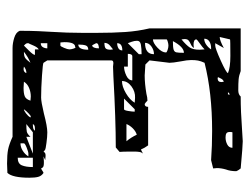

<svg xmlns="http://www.w3.org/2000/svg" viewBox="-104 -596 725 558"><g transform="rotate(90 259.0 -317.5)"><path d="M70 -12Q70 -42 71 -65Q72 -88 73 -103Q76 -150 76 -194V-235Q76 -283 73.5 -319Q71 -355 63 -389V-654H187Q200 -649 211 -648Q222 -647 243 -647Q255 -647 261 -654Q304 -654 358 -658L391 -660Q404 -660 470 -654Q472 -652 474.5 -648Q477 -644 478 -641Q478 -624 473 -611Q469 -597 469 -585L470 -574L446 -568Q404 -571 361 -571Q250 -571 163 -549Q158 -538 156.5 -530Q155 -522 155 -510Q155 -499 159 -479Q163 -457 163 -447L156 -389L168 -377L200 -375Q223 -375 253 -380Q264 -383 273 -383Q280 -376 282 -376H281L283 -375Q291 -375 291 -385H403Q411 -374 415 -364L427 -370Q423 -366 422 -359.5Q421 -353 421 -344Q421 -307 422 -302L409 -291Q328 -291 202 -284L174 -283L164 -284Q156 -284 156 -278V-92L163 -81Q164 -79 200.5 -76.5Q237 -74 264 -74Q276 -74 310 -82Q348 -92 365 -92Q378 -92 396 -89.5Q414 -87 415 -86L422 -81Q423 -87 433 -87L446 -86L435 -81L449 -82H455Q461 -82 464.5 -80.5Q468 -79 470 -74Q473 -75 476.5 -77.5Q480 -80 483 -81Q492 -75 494.5 -65.5Q497 -56 497 -40Q497 9 483 24L456 25Q430 25 415 22Q400 19 378 9H120Q106 9 90 4Q74 -1 70 -12ZM364 -623Q364 -615 368 -612.5Q372 -610 380 -610Q391 -610 400.5 -615Q410 -620 410 -630H365Q364 -627 364 -623ZM113 -580Q121 -580 156.5 -596Q192 -612 193 -617Q177 -624 143 -624Q95 -624 95 -623L88 -593Q98 -593 120 -605L106 -580ZM248 -617H255V-623ZM205 -589Q205 -587 208 -587Q219 -587 219 -598L218 -605Q212 -603 209 -597Q206 -591 205 -589ZM93 -548Q102 -548 110.5 -554Q119 -560 124 -568H120Q109 -568 101 -563Q93 -558 93 -548ZM94 -491 95 -482Q112 -496 118.5 -506Q125 -516 125 -534L124 -549Q118 -543 106.5 -535Q95 -527 95 -525Q95 -517 111 -517L120 -518Q116 -512 109 -509Q102 -506 98 -502.5Q94 -499 94 -491ZM100 -457Q118 -457 124.5 -459Q131 -461 132.5 -466.5Q134 -472 134 -489Q117 -489 100 -457ZM95 -439V-399Q105 -399 119 -412Q133 -425 133 -437Q133 -439 126 -441.5Q119 -444 113 -444Q108 -444 101.5 -442Q95 -440 95 -439ZM105 -376Q138 -376 138 -402Q126 -402 115.5 -394.5Q105 -387 105 -376ZM106 -326 138 -358V-366Q122 -366 110.5 -364Q99 -362 99 -353Q99 -345 102 -337Q105 -329 106 -326ZM341 -322H391Q380 -335 372 -352Q362 -349 353.5 -340.5Q345 -332 341 -322ZM216 -309Q232 -309 251.5 -320.5Q271 -332 279 -346L265 -347Q247 -348 231.5 -336.5Q216 -325 216 -309ZM298 -315Q301 -315 303 -327Q305 -339 305 -346H298L267 -315ZM214 -339H144Q137 -339 137 -326H174V-315Q186 -315 200 -321.5Q214 -328 214 -339ZM106 -295Q114 -295 120.5 -298.5Q127 -302 127 -310Q106 -310 106 -295ZM105 -258Q117 -258 121 -261.5Q125 -265 125 -276L124 -283Q123 -282 114 -275Q105 -268 105 -258ZM113 -222Q121 -225 121 -242Q117 -242 111.5 -240.5Q106 -239 106 -234Q107 -232 109 -228Q111 -224 113 -222ZM110 -182Q125 -182 125 -211Q115 -211 112.5 -203.5Q110 -196 110 -182ZM103 -142Q103 -137 103.5 -134Q104 -131 104 -130H113Q115 -130 119.5 -140.5Q124 -151 124 -156Q124 -161 122 -167.5Q120 -174 118 -174L117 -173Q103 -173 103 -142ZM121 -92H106V-73Q114 -73 117.5 -79Q121 -85 121 -92ZM113 -24Q115 -26 127.5 -38.5Q140 -51 140 -56H124V-67Q118 -64 112.5 -51Q107 -38 106 -37V-35Q106 -31 109 -28Q112 -25 113 -24ZM341 -50H343Q358 -50 360 -56H354Q350 -56 346.5 -55Q343 -54 341 -50ZM378 -43V-31L427 -50H365L341 -31Q357 -31 363.5 -32.5Q370 -34 378 -43ZM466 -50H439V-6Q456 -6 461 -18Q466 -30 466 -50ZM218 -24 236 -23Q252 -23 260.5 -26.5Q269 -30 273 -43L261 -44Q248 -44 236 -39Q224 -34 218 -24ZM298 -24Q302 -24 310 -30Q318 -36 322 -43L319 -44Q317 -44 310 -37.5Q303 -31 298 -24ZM131 -24Q143 -24 148.5 -27.5Q154 -31 163 -43Q146 -36 131 -24ZM397 -24V-14Q408 -14 418.5 -20.5Q429 -27 435 -37H427Q422 -37 409.5 -32Q397 -27 397 -24ZM174 -24 181 -23Q190 -23 193 -31H190Q187 -31 182 -29Q177 -27 174 -24Z"/></g></svg>

Font: Cabin Sketch
Style: Regular
Weight: 400
Version: Version 1.100